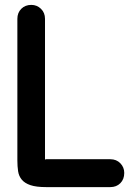

<svg xmlns="http://www.w3.org/2000/svg" viewBox="-20 -755 541 785"><path d="M431 -104Q456 -104 472 -87.5Q488 -71 488 -48Q488 -22 472 -6Q456 10 431 10H169Q128 10 104.5 2Q81 -6 69 -20.5Q57 -35 54 -55Q51 -75 51 -99V-678Q51 -703 67 -719Q83 -735 108 -735Q131 -735 147.5 -719Q164 -703 164 -678V-101Q164 -104 169 -104Z"/></svg>

Font: VDS
Style: Bold
Weight: 700
Designer: artmaker
Foundry: artmaker
Version: Version 1.000 2009 initial release